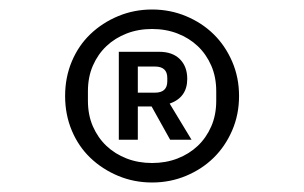

<svg xmlns="http://www.w3.org/2000/svg" viewBox="-20 -730 640 404"><path d="M300 -346Q262 -346 228.5 -360Q195 -374 170 -398Q145 -422 131 -455.5Q117 -489 117 -528Q117 -567 131 -600.5Q145 -634 170 -658Q195 -682 228.5 -696Q262 -710 300 -710Q338 -710 371.5 -696Q405 -682 429.5 -658Q454 -634 468.5 -600.5Q483 -567 483 -528Q483 -489 468.5 -455.5Q454 -422 429.5 -398Q405 -374 371.5 -360Q338 -346 300 -346ZM300 -387Q329 -387 353.5 -396.5Q378 -406 396 -423Q414 -440 424.5 -464Q435 -488 435 -518V-538Q435 -568 424.5 -592Q414 -616 396 -633Q378 -650 353.5 -659.5Q329 -669 300 -669Q271 -669 246.5 -659.5Q222 -650 204 -633Q186 -616 175.5 -592Q165 -568 165 -538V-518Q165 -488 175.5 -464Q186 -440 204 -423Q222 -406 246.5 -396.5Q271 -387 300 -387ZM270 -436H230V-621H315Q343 -621 358.5 -605.5Q374 -590 374 -564Q374 -525 337 -512L383 -436H338L299 -506H270ZM306 -535Q332 -535 332 -559V-566Q332 -590 306 -590H270V-535Z"/></svg>

Font: IBM Plex Mono
Style: Regular
Weight: 400
Monospace: yes
Designer: Mike Abbink, Paul van der Laan, Pieter van Rosmalen
Foundry: Bold Monday
Version: Version 2.3